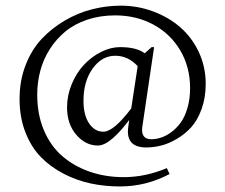

<svg xmlns="http://www.w3.org/2000/svg" viewBox="-20 -591 804 685"><path d="M411.1 -570.8Q470.7 -570.8 525.6 -550.5Q580.6 -530.3 622.3 -494.4Q664.1 -458.5 689 -405.8Q713.9 -353 713.9 -292Q713.9 -242.2 699.2 -201.9Q684.6 -161.6 661.9 -136.7Q639.2 -111.8 610.1 -95Q581.1 -78.1 554.2 -71.5Q527.3 -64.9 502 -64.9Q425.8 -64.9 438 -141.1L440.9 -163.1Q413.6 -125.5 383.3 -98.6Q353 -71.8 329.1 -71.8Q285.2 -71.8 252.2 -110.1Q219.2 -148.4 219.2 -208Q219.2 -251 236.1 -291.3Q252.9 -331.5 279.8 -360.1Q306.6 -388.7 340.8 -405.8Q375 -422.9 408.2 -422.9Q467.3 -422.9 496.1 -400.9L521 -422.9H529.8L487.8 -139.2Q481.4 -94.2 520 -94.2Q536.1 -94.2 554 -99.9Q571.8 -105.5 590.6 -119.1Q609.4 -132.8 624.3 -153.1Q639.2 -173.3 648.7 -205.6Q658.2 -237.8 658.2 -276.9Q658.2 -351.6 623.3 -410.9Q588.4 -470.2 527.3 -503.2Q466.3 -536.1 391.1 -536.1Q336.9 -536.1 291.3 -520.8Q245.6 -505.4 213.1 -478.5Q180.7 -451.7 157.7 -415.8Q134.8 -379.9 123.8 -338.6Q112.8 -297.4 112.8 -252.9Q112.8 -182.6 136.7 -126.2Q160.6 -69.8 202.6 -33.7Q244.6 2.4 300.5 21.7Q356.4 41 421.9 41Q498.5 41 575.2 8.8L585 29.8Q501.5 74.2 408.2 74.2Q354.5 74.2 304.4 63.7Q254.4 53.2 207.5 29.1Q160.6 4.9 126 -30.5Q91.3 -65.9 70.6 -119.1Q49.8 -172.4 49.8 -237.8Q49.8 -303.2 71.3 -358.6Q92.8 -414.1 128.9 -452.4Q165 -490.7 211.9 -518.1Q258.8 -545.4 309.3 -558.1Q359.9 -570.8 411.1 -570.8ZM277.8 -231Q277.8 -181.2 297.6 -151.1Q317.4 -121.1 349.1 -121.1Q385.3 -121.1 448.2 -204.1L471.2 -355Q437 -392.1 391.1 -392.1Q343.3 -392.1 310.5 -346.4Q277.8 -300.8 277.8 -231Z"/></svg>

Font: Ortica Linear Light
Style: Regular
Weight: 300
Designer: Benedetta Bovani
Foundry: Collletttivo
Version: Version 2.000;Glyphs 3.1.2 (3151)